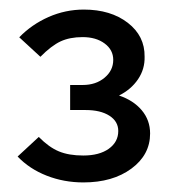

<svg xmlns="http://www.w3.org/2000/svg" viewBox="-20 -726 359 401"><path d="M154.2 -345Q113.5 -345 77.5 -359.1Q41.5 -373.2 16.8 -399.1L61 -440Q82.4 -418.3 103.1 -409.8Q123.8 -401.2 153.9 -401.2Q187.4 -401.2 207.2 -415.3Q227 -429.5 227 -452.4Q227 -472.5 208.4 -484.4Q189.9 -496.2 158.7 -496.2H126.5V-548.5H152.7Q180.3 -548.5 198.4 -563.7Q216.5 -578.8 216.5 -600.9Q216.5 -621.9 198.5 -635.2Q180.6 -648.5 152.5 -648.5Q125.7 -648.5 106.4 -639.5Q87.1 -630.4 64.4 -607.4L20.2 -648.1Q46.2 -674.9 81.4 -690.5Q116.7 -706 155.1 -706Q211.1 -706 246.9 -678.4Q282.7 -650.7 282 -607.5Q282.7 -581.8 268.3 -560.5Q253.8 -539.1 228.6 -526.5Q258.5 -516.5 276 -495.8Q293.5 -475 293.5 -447.2Q293.5 -402.6 254.4 -373.8Q215.3 -345 154.2 -345Z"/></svg>

Font: Red Hat Display VF
Style: Regular
Weight: 300
Designer: Pentagram, MCKL
Foundry: Pentagram, MCKL
Version: Version 1.023